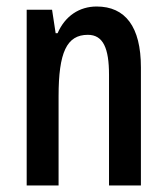

<svg xmlns="http://www.w3.org/2000/svg" viewBox="-20 -570 513 590"><path d="M277 -550C224 -550 180 -521 157 -468H151L140 -540H62V0H160V-274C160 -409 185 -463 250 -463C297 -463 315 -422 315 -340V0H413V-363C413 -488 365 -550 277 -550Z"/></svg>

Font: Noto Sans Bengali ExtraCondensed Medium
Style: Regular
Weight: 500
Width: 2
Designer: Joana Ranito - Universal Thirst; Jelle Bosma - Monotype Design Team
Foundry: Universal Thirst ehf.
Version: Version 3.000